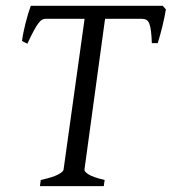

<svg xmlns="http://www.w3.org/2000/svg" viewBox="-20 -635 586 655"><path d="M334 0H116.2L119.1 -21Q161.1 -30.3 178.5 -39.8Q195.8 -49.3 196.8 -56.2L268.6 -570.8H136.2Q129.9 -570.8 124.3 -568.1Q118.7 -565.4 111.8 -556.6Q105 -547.9 95.7 -531Q86.4 -514.2 73.2 -485.8L55.2 -495.1Q56.6 -507.8 59.8 -523.7Q63 -539.6 67.1 -555.9Q71.3 -572.3 75.9 -587.6Q80.6 -603 85 -615.2H535.2L545.9 -603Q543.9 -591.3 541 -576.4Q538.1 -561.5 534.2 -545.9Q530.3 -530.3 526.1 -515.1Q522 -500 518.1 -487.8H498Q497.1 -512.2 495.1 -528.3Q493.2 -544.4 489.5 -554Q485.8 -563.5 479.7 -567.1Q473.6 -570.8 463.9 -570.8H338.4L268.1 -56.2Q267.1 -49.8 282.2 -40Q297.4 -30.3 336.9 -21Z"/></svg>

Font: Gentium Plus APac
Style: Italic
Weight: 400
Italic angle: -8°
Designer: J. Victor Gaultney, Annie Olsen, Iska Routamaa, Becca Hirsbrunner
Foundry: SIL International
Version: Version 5.000